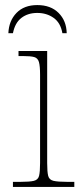

<svg xmlns="http://www.w3.org/2000/svg" viewBox="-20 -737 320 757"><path d="M31 0V-20H61Q97 -20 113.5 -24Q130 -28 134 -43.5Q138 -59 138 -94V-442Q138 -477 133.5 -492.5Q129 -508 115 -512Q101 -516 71 -516H53V-536H166V-94Q166 -59 170 -43.5Q174 -28 191 -24Q208 -20 245 -20H273V0ZM13 -606Q15 -655 45 -686Q75 -717 127 -717Q180 -717 211 -686Q242 -655 243 -606H226Q219 -647 191.5 -666.5Q164 -686 127 -686Q90 -686 64.5 -666.5Q39 -647 31 -606Z"/></svg>

Font: Noto Serif Thin
Style: Regular
Weight: 100
Designer: Monotype Design Team
Foundry: Monotype Imaging Inc.
Version: Version 2.015